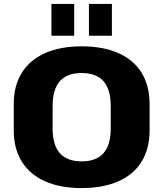

<svg xmlns="http://www.w3.org/2000/svg" viewBox="-20 -947 832 978"><path d="M396 11Q287 11 209.5 -23.5Q132 -58 91 -124Q50 -190 50 -283V-417Q50 -510 91 -576Q132 -642 209.5 -676.5Q287 -711 396 -711Q505 -711 583 -676.5Q661 -642 701.5 -576Q742 -510 742 -417V-283Q742 -190 701.5 -124Q661 -58 583 -23.5Q505 11 396 11ZM396 -125Q470 -125 507 -166.5Q544 -208 544 -293V-407Q544 -492 507 -533.5Q470 -575 396 -575Q322 -575 285 -533.5Q248 -492 248 -407V-293Q248 -208 285 -166.5Q322 -125 396 -125ZM358 -927V-765H242V-927ZM550 -927V-765H433V-927Z"/></svg>

Font: Pathway Extreme ExtraBold
Style: Regular
Weight: 800
Designer: Eduardo Rodriguez Tunni
Foundry: Eduardo Rodriguez Tunni
Version: Version 1.001;gftools[0.9.26]